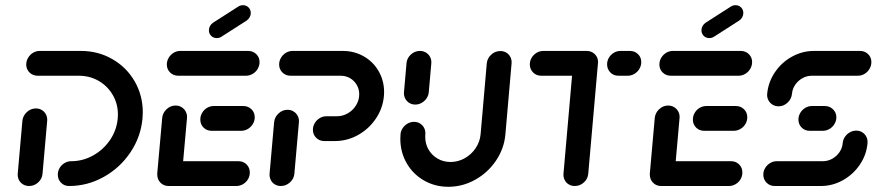

<svg xmlns="http://www.w3.org/2000/svg" viewBox="-20 -714 3368 737"><path d="M117.8 -297.8Q130.7 -297.8 141.1 -291.3Q151.5 -284.8 156.9 -273.9Q162.2 -263 161.1 -250L143.3 -47.8Q141.9 -27.8 126.7 -13.9Q111.5 0 91.9 0Q78.9 0 68.3 -6.3Q57.8 -12.6 52.4 -23.7Q47 -34.8 48.1 -47.8L65.9 -250Q67.8 -269.6 83 -283.7Q98.1 -297.8 117.8 -297.8ZM201.9 -43.7Q201.9 -57.4 208.9 -69.3Q215.9 -81.1 227.8 -88.1Q239.6 -95.2 253.3 -95.2Q297.8 -95.2 337.4 -117.2Q377 -139.3 402.6 -177Q428.1 -214.8 431.9 -259.6Q432.6 -269.3 432.6 -274.4Q432.6 -315.6 412.8 -349.6Q393 -383.7 358.7 -403.5Q324.4 -423.3 282.2 -423.3H124.4Q105.9 -423.3 93.3 -435.7Q80.7 -448.1 80.7 -466.3Q80.7 -480.4 88 -492.4Q95.2 -504.4 107 -511.5Q118.9 -518.5 132.6 -518.5H290.4Q356.7 -518.5 411.1 -487.2Q465.6 -455.9 496.9 -401.9Q528.1 -347.8 528.1 -282.6Q528.1 -271.5 527 -259.6Q520.7 -188.9 480.7 -129.3Q440.7 -69.6 378.1 -34.8Q315.6 0 245.2 0Q226.7 0 214.3 -12.6Q201.9 -25.2 201.9 -43.7Z M583.3 -44.8 602.6 -261.1Q604.4 -280.7 619.4 -294.8Q634.4 -308.9 654.1 -308.9Q667 -308.9 677.4 -302.4Q687.8 -295.9 693.3 -285Q698.9 -274.1 697.8 -261.1L678.5 -44.8ZM938.9 -51.9Q938.9 -37.8 931.9 -25.9Q924.8 -14.1 912.8 -7Q900.7 0 887 0H627Q608.5 0 596.1 -12.6Q583.7 -25.2 583.7 -43.7Q583.7 -57.4 590.7 -69.3Q597.8 -81.1 609.6 -88.1Q621.5 -95.2 635.2 -95.2H895.6Q914.1 -95.2 926.5 -82.8Q938.9 -70.4 938.9 -51.9ZM748.9 -255.2Q748.9 -268.9 755.9 -280.9Q763 -293 774.8 -300Q786.7 -307 800.4 -307H914.1Q932.6 -307 945.2 -294.6Q957.8 -282.2 957.8 -264.1Q957.8 -250 950.6 -238Q943.3 -225.9 931.3 -218.9Q919.3 -211.9 905.6 -211.9H792.2Q773.7 -211.9 761.3 -224.3Q748.9 -236.7 748.9 -255.2ZM620.4 -466.3Q620.4 -480.4 627.6 -492.4Q634.8 -504.4 646.7 -511.5Q658.5 -518.5 672.2 -518.5H932.2Q951.1 -518.5 963.7 -506.3Q976.3 -494.1 976.3 -475.9Q976.3 -461.9 969.1 -449.6Q961.9 -437.4 949.8 -430.4Q937.8 -423.3 924.1 -423.3H664.1Q645.6 -423.3 633 -435.7Q620.4 -448.1 620.4 -466.3ZM811.9 -567.8Q798.9 -567.8 790.4 -576.5Q781.9 -585.2 781.9 -597.8Q781.9 -606.7 786.3 -614.4Q790.7 -622.2 798.1 -627L894.1 -688.5Q902.6 -694.1 912.6 -694.1Q925.6 -694.1 934.1 -685.4Q942.6 -676.7 942.6 -664.1Q942.6 -655.2 938.1 -647.4Q933.7 -639.6 926.3 -634.8L830.4 -573.3Q822.2 -567.8 811.9 -567.8Z M1058.1 0Q1045.2 0 1034.8 -6.3Q1024.4 -12.6 1019.1 -23.7Q1013.7 -34.8 1014.8 -47.8L1032.2 -244.8Q1034.1 -264.4 1049.1 -278.5Q1064.1 -292.6 1083.7 -292.6Q1096.7 -292.6 1107 -286.1Q1117.4 -279.6 1123 -268.7Q1128.5 -257.8 1127.4 -244.8L1110 -47.8Q1108.5 -27.8 1093.1 -13.9Q1077.8 0 1058.1 0ZM1181.1 -215.9Q1181.1 -229.6 1188.3 -241.7Q1195.6 -253.7 1207.4 -260.7Q1219.3 -267.8 1233 -267.8H1273.7Q1295.9 -267.8 1315.6 -279.3Q1335.2 -290.7 1347 -310.2Q1358.9 -329.6 1358.9 -352.2Q1358.9 -371.9 1349.4 -388.1Q1340 -404.4 1323.7 -413.9Q1307.4 -423.3 1287.4 -423.3H1095.2Q1076.7 -423.3 1064.1 -435.7Q1051.5 -448.1 1051.5 -466.3Q1051.5 -480.4 1058.7 -492.4Q1065.9 -504.4 1077.8 -511.5Q1089.6 -518.5 1103.3 -518.5H1295.6Q1340 -518.5 1376.5 -497.6Q1413 -476.7 1433.7 -440.4Q1454.4 -404.1 1454.4 -360.4Q1454.4 -355.9 1453.7 -345.6Q1449.6 -298.5 1422.8 -258.7Q1395.9 -218.9 1354.3 -195.7Q1312.6 -172.6 1265.6 -172.6H1224.8Q1206.3 -172.6 1193.7 -185Q1181.1 -197.4 1181.1 -215.9Z M1574.1 -312.6Q1561.1 -312.6 1550.7 -319.1Q1540.4 -325.6 1535 -336.5Q1529.6 -347.4 1530.7 -360.4L1540.4 -471.1Q1541.9 -490.7 1557 -504.6Q1572.2 -518.5 1591.9 -518.5Q1604.8 -518.5 1615.2 -512.2Q1625.6 -505.9 1631.1 -495Q1636.7 -484.1 1635.6 -471.1L1625.9 -360.4Q1624.8 -347.4 1617.4 -336.5Q1610 -325.6 1598.5 -319.1Q1587 -312.6 1574.1 -312.6ZM1900.4 -518.1Q1913.3 -518.1 1923.7 -511.9Q1934.1 -505.6 1939.4 -494.6Q1944.8 -483.7 1943.7 -470.7L1920 -198.5Q1915.2 -143.7 1883.9 -97.4Q1852.6 -51.1 1804.1 -24.1Q1755.6 3 1701.1 3Q1649.6 3 1607.4 -21.3Q1565.2 -45.6 1540.9 -87.8Q1516.7 -130 1516.7 -181.1Q1516.7 -186.7 1517.4 -198.5Q1518.5 -211.5 1525.9 -222.4Q1533.3 -233.3 1544.8 -239.8Q1556.3 -246.3 1569.3 -246.3Q1582.2 -246.3 1592.6 -239.8Q1603 -233.3 1608.3 -222.4Q1613.7 -211.5 1612.6 -198.5Q1612.2 -195.2 1612.2 -188.9Q1612.2 -161.9 1625 -139.8Q1637.8 -117.8 1660 -105Q1682.2 -92.2 1709.3 -92.2Q1738.1 -92.2 1763.7 -106.5Q1789.3 -120.7 1805.7 -145.2Q1822.2 -169.6 1824.8 -198.5L1848.5 -470.7Q1850.4 -490.4 1865.6 -504.3Q1880.7 -518.1 1900.4 -518.1Z M2275.2 -470.4 2238.1 -47.8Q2236.7 -27.8 2221.5 -13.9Q2206.3 0 2186.3 0Q2173.3 0 2163 -6.3Q2152.6 -12.6 2147.2 -23.7Q2141.9 -34.8 2143 -47.8L2180 -470.4ZM2013.7 -467Q2013.7 -480.7 2020.9 -492.6Q2028.1 -504.4 2040 -511.5Q2051.9 -518.5 2065.6 -518.5H2231.5Q2250.4 -518.5 2263 -506.3Q2275.6 -494.1 2275.6 -475.9Q2275.6 -461.9 2268.3 -449.6Q2261.1 -437.4 2249.1 -430.4Q2237 -423.3 2223.3 -423.3H2057.4Q2038.9 -423.3 2026.3 -435.9Q2013.7 -448.5 2013.7 -467ZM2310.4 -467Q2310.4 -480.7 2317.4 -492.6Q2324.4 -504.4 2336.3 -511.5Q2348.1 -518.5 2361.9 -518.5H2397.8Q2416.3 -518.5 2428.9 -506.3Q2441.5 -494.1 2441.5 -475.9Q2441.5 -461.9 2434.3 -449.6Q2427 -437.4 2415.2 -430.4Q2403.3 -423.3 2389.6 -423.3H2353.7Q2335.2 -423.3 2322.8 -435.9Q2310.4 -448.5 2310.4 -467Z M2474.1 -44.8 2493.3 -261.1Q2495.2 -280.7 2510.2 -294.8Q2525.2 -308.9 2544.8 -308.9Q2557.8 -308.9 2568.1 -302.4Q2578.5 -295.9 2584.1 -285Q2589.6 -274.1 2588.5 -261.1L2569.3 -44.8ZM2829.6 -51.9Q2829.6 -37.8 2822.6 -25.9Q2815.6 -14.1 2803.5 -7Q2791.5 0 2777.8 0H2517.8Q2499.3 0 2486.9 -12.6Q2474.4 -25.2 2474.4 -43.7Q2474.4 -57.4 2481.5 -69.3Q2488.5 -81.1 2500.4 -88.1Q2512.2 -95.2 2525.9 -95.2H2786.3Q2804.8 -95.2 2817.2 -82.8Q2829.6 -70.4 2829.6 -51.9ZM2639.6 -255.2Q2639.6 -268.9 2646.7 -280.9Q2653.7 -293 2665.6 -300Q2677.4 -307 2691.1 -307H2804.8Q2823.3 -307 2835.9 -294.6Q2848.5 -282.2 2848.5 -264.1Q2848.5 -250 2841.3 -238Q2834.1 -225.9 2822 -218.9Q2810 -211.9 2796.3 -211.9H2683Q2664.4 -211.9 2652 -224.3Q2639.6 -236.7 2639.6 -255.2ZM2511.1 -466.3Q2511.1 -480.4 2518.3 -492.4Q2525.6 -504.4 2537.4 -511.5Q2549.3 -518.5 2563 -518.5H2823Q2841.9 -518.5 2854.4 -506.3Q2867 -494.1 2867 -475.9Q2867 -461.9 2859.8 -449.6Q2852.6 -437.4 2840.6 -430.4Q2828.5 -423.3 2814.8 -423.3H2554.8Q2536.3 -423.3 2523.7 -435.7Q2511.1 -448.1 2511.1 -466.3ZM2702.6 -567.8Q2689.6 -567.8 2681.1 -576.5Q2672.6 -585.2 2672.6 -597.8Q2672.6 -606.7 2677 -614.4Q2681.5 -622.2 2688.9 -627L2784.8 -688.5Q2793.3 -694.1 2803.3 -694.1Q2816.3 -694.1 2824.8 -685.4Q2833.3 -676.7 2833.3 -664.1Q2833.3 -655.2 2828.9 -647.4Q2824.4 -639.6 2817 -634.8L2721.1 -573.3Q2713 -567.8 2702.6 -567.8Z M3266.7 -212.6Q3279.6 -212.6 3290 -206.1Q3300.4 -199.6 3305.7 -188.7Q3311.1 -177.8 3310 -164.8Q3306.3 -120 3280.7 -82.2Q3255.2 -44.4 3215.4 -22.2Q3175.6 0 3130.4 0H2953.7Q2935.2 0 2922.6 -12.6Q2910 -25.2 2910 -43.7Q2910 -57.4 2917.2 -69.3Q2924.4 -81.1 2936.3 -88.1Q2948.1 -95.2 2961.9 -95.2H3138.5Q3157.8 -95.2 3174.6 -104.6Q3191.5 -114.1 3202.4 -130Q3213.3 -145.9 3214.8 -164.8Q3215.9 -177.8 3223.3 -188.7Q3230.7 -199.6 3242.2 -206.1Q3253.7 -212.6 3266.7 -212.6ZM3190.4 -263.7Q3190.4 -250 3183.1 -238Q3175.9 -225.9 3163.9 -218.9Q3151.9 -211.9 3138.1 -211.9H3088.1Q3069.6 -211.9 3057.2 -224.3Q3044.8 -236.7 3044.8 -255.2Q3044.8 -268.9 3052 -280.9Q3059.3 -293 3071.1 -300Q3083 -307 3096.7 -307H3146.3Q3164.8 -307 3177.6 -294.4Q3190.4 -281.9 3190.4 -263.7ZM2968.5 -305.9Q2955.6 -305.9 2945.2 -312.4Q2934.8 -318.9 2929.3 -329.8Q2923.7 -340.7 2924.8 -353.7Q2928.9 -398.5 2954.3 -436.3Q2979.6 -474.1 3019.6 -496.3Q3059.6 -518.5 3104.4 -518.5H3281.1Q3299.6 -518.5 3312.2 -506.3Q3324.8 -494.1 3324.8 -475.9Q3324.8 -461.9 3317.6 -449.6Q3310.4 -437.4 3298.5 -430.4Q3286.7 -423.3 3273 -423.3H3096.3Q3077 -423.3 3060.2 -413.9Q3043.3 -404.4 3032.4 -388.5Q3021.5 -372.6 3020 -353.7Q3018.1 -334.1 3003.1 -320Q2988.1 -305.9 2968.5 -305.9Z"/></svg>

Font: 26F Galaxy Sans Extra Bold
Style: Italic
Weight: 800
Italic angle: -5°
Designer: C₂₉H₂₅N₃O₅
Version: Version 1.200